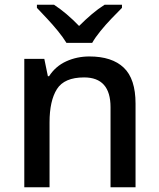

<svg xmlns="http://www.w3.org/2000/svg" viewBox="-20 -786 667 806"><path d="M355 -549Q450 -549 499.5 -502Q549 -455 549 -351V0H444V-336Q444 -461 333 -461Q250 -461 219 -412Q188 -363 188 -272V0H82V-539H166L181 -466H186Q213 -508 258 -528.5Q303 -549 355 -549ZM259 -606Q245 -629 223 -656Q201 -683 177 -708.5Q153 -734 135 -753V-766H207Q260 -731 312 -677Q339 -704 365.5 -726.5Q392 -749 419 -766H492V-753Q473 -734 448.5 -708.5Q424 -683 402 -656Q380 -629 367 -606Z"/></svg>

Font: Noto Sans Khmer UI Medium
Style: Regular
Weight: 500
Designer: Danh Hong and the Monotype Design Team
Foundry: Monotype Imaging Inc.
Version: Version 2.002; ttfautohint (v1.8.4.7-5d5b)